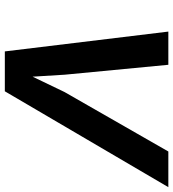

<svg xmlns="http://www.w3.org/2000/svg" viewBox="18 -718 700 775"><g transform="rotate(90 367.5 -330.0)"><path d="M735 -660 348 0H187L107 -660H241L281 -242L289 -112L351 -241L591 -660Z"/></g></svg>

Font: Work Sans SemiBold
Style: Italic
Weight: 600
Italic angle: -13°
Designer: Wei Huang
Foundry: Wei Huang
Version: Version 2.012; ttfautohint (v1.8.3)